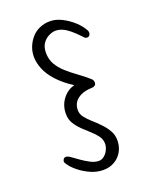

<svg xmlns="http://www.w3.org/2000/svg" viewBox="-127 -720 632 799"><g transform="rotate(-20 189.0 -321.0)"><path d="M192 8Q164 8 138.5 -3Q113 -14 92.5 -29.5Q72 -45 60 -60Q48 -75 48 -81Q48 -87 52 -92Q56 -97 63 -97Q71 -97 84 -87.5Q97 -78 114 -66Q131 -54 150 -44Q169 -34 187 -34Q199 -34 210 -42.5Q221 -51 228 -65Q235 -79 235 -93Q235 -112 223.5 -127.5Q212 -143 195.5 -157.5Q179 -172 163 -187.5Q147 -203 135.5 -221.5Q124 -240 124 -265Q124 -302 145.5 -330Q167 -358 198 -365Q156 -392 129.5 -421Q103 -450 91.5 -479Q80 -508 80 -533Q80 -556 88 -576.5Q96 -597 110.5 -614Q125 -631 146.5 -640.5Q168 -650 193 -650Q219 -650 245.5 -636.5Q272 -623 294 -603Q316 -583 328 -561Q328 -561 329.5 -557.5Q331 -554 331 -549Q331 -543 327 -538Q323 -533 316 -533Q309 -533 303.5 -539Q298 -545 298 -545Q280 -564 264 -577.5Q248 -591 232.5 -598Q217 -605 201 -605Q188 -605 171.5 -597Q155 -589 144 -573Q133 -557 133 -532Q133 -503 145.5 -481Q158 -459 179 -440Q200 -421 224.5 -403.5Q249 -386 273 -365Q278 -361 280 -356.5Q282 -352 282 -347Q282 -343 281 -340Q280 -337 277.5 -335Q275 -333 271.5 -331.5Q268 -330 264 -330Q234 -329 214.5 -320Q195 -311 185.5 -296.5Q176 -282 176 -262Q176 -245 187.5 -230Q199 -215 215.5 -200.5Q232 -186 248.5 -169Q265 -152 276.5 -132.5Q288 -113 288 -89Q288 -62 276 -40Q264 -18 242 -5Q220 8 192 8Z"/></g></svg>

Font: Sour Gummy Black ExtraLight
Style: Regular
Weight: 250
Version: Version 1.000